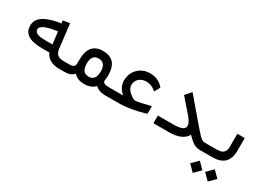

<svg xmlns="http://www.w3.org/2000/svg" viewBox="-33 -1067 2567 1905"><g transform="rotate(30 1250.5 -114.5)"><path d="M529.8 0H507.3Q449.7 0 408.2 -23.2Q366.7 -46.4 347.7 -91.3H260.3Q48.8 -91.3 48.8 -228Q48.8 -294.9 105.7 -335.2Q162.6 -375.5 275.4 -396.5L307.1 -401.4L303.2 -434.1L380.4 -446.3L413.6 -166.5Q421.4 -122.6 445.3 -105.2Q469.2 -87.9 512.7 -87.9H529.8Q542 -87.9 542 -48.3V-43Q542 0 529.8 0ZM334 -175.8 316.9 -315.4 288.6 -311Q243.7 -304.7 208.7 -294.4Q173.8 -284.2 151.4 -268.6Q128.9 -252.9 128.9 -234.4Q128.9 -202.1 158.4 -189Q188 -175.8 252.9 -175.8Z M524.9 -87.9H573.7Q606.9 -87.9 622.8 -97.4Q638.7 -106.9 640.1 -127Q641.6 -149.4 641.6 -183.1Q641.6 -277.8 682.9 -324.7Q724.1 -371.6 802.2 -371.6Q885.3 -371.6 926 -325.2Q966.8 -278.8 966.8 -182.1Q966.8 -172.9 965.3 -159.7Q963.9 -146.5 962.6 -136Q961.4 -125.5 961.4 -122.6Q961.4 -87.9 1031.2 -87.9H1047.9Q1059.1 -87.9 1059.1 -47.4V-42Q1059.1 0 1047.9 0H1032.2Q1000 0 970.9 -10.7Q941.9 -21.5 925.3 -41.5Q883.8 6.8 802.2 6.8Q760.3 6.8 732.4 -4.4Q704.6 -15.6 679.7 -40.5Q645.5 0 574.7 0H524.9Q512.7 0 512.7 -42V-47.4Q512.7 -87.9 524.9 -87.9ZM883.3 -184.1Q883.3 -284.7 802.7 -284.7Q723.1 -284.7 723.1 -184.1Q723.1 -78.1 803.2 -78.1Q883.3 -78.1 883.3 -184.1Z M1043 -87.9H1193.8Q1127.4 -146.5 1127.4 -220.2Q1127.4 -304.2 1181.9 -358.6Q1236.3 -413.1 1320.8 -413.1Q1416 -413.1 1475.6 -340.3L1439.9 -275.4Q1389.6 -323.2 1323.2 -323.2Q1277.8 -323.2 1245.4 -294.9Q1212.9 -266.6 1212.9 -220.7Q1212.9 -173.8 1259.3 -137.2Q1300.8 -103 1325.7 -103Q1342.3 -103 1391.1 -114.3L1494.6 -139.2V-50.8Q1324.7 0 1194.3 0H1043Q1030.8 0 1030.8 -42V-47.4Q1030.8 -87.9 1043 -87.9Z M1972.2 -87.9Q1952.1 -46.9 1901.1 -23.4Q1850.1 0 1770 0H1592.3V-87.9H1770.5Q1899.4 -87.9 1899.4 -146.5Q1899.4 -165 1887.2 -187.7Q1875 -210.4 1852.1 -237.3L1715.3 -395L1774.4 -461.4L1992.2 -205.6Q2041.5 -148.4 2064 -125.5Q2086.4 -102.5 2099.4 -95.2Q2112.3 -87.9 2129.4 -87.9H2133.8Q2145 -87.9 2145 -47.4V-42Q2145 -20.5 2142.1 -10.3Q2139.2 0 2133.8 0H2126Q2111.8 0 2098.6 -2.4Q2085.4 -4.9 2075.7 -7.8Q2065.9 -10.7 2053.5 -18.6Q2041 -26.4 2034.2 -31Q2027.3 -35.6 2013.7 -48.1Q2000 -60.5 1994.1 -66.2Q1988.3 -71.8 1972.2 -87.9Z M2278.3 161.6 2348.1 91.3 2418.5 161.6 2348.1 231.9ZM2106.4 161.6 2176.8 91.3 2246.6 161.6 2176.8 231.9ZM2128.9 -87.9H2267.1Q2318.4 -87.9 2342 -108.9Q2365.7 -129.9 2365.7 -182.1V-325.7H2450.7V-181.6Q2450.7 0 2267.6 0H2128.9Q2116.7 0 2116.7 -42V-47.4Q2116.7 -87.9 2128.9 -87.9Z"/></g></svg>

Font: Shabnam WOL
Style: WOL
Weight: 400
Foundry: DejaVu fonts team - Redesigned by Saber Rastikerdar - Based on Vazir font
Version: Version 5.0.0